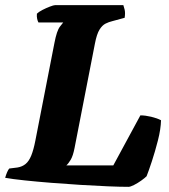

<svg xmlns="http://www.w3.org/2000/svg" viewBox="-31 -724 656 744"><path d="M467 0Q436 0 387.5 -2Q339 -4 282 -7.5Q225 -11 168.5 -15.5Q112 -20 64.5 -25Q17 -30 -11 -35Q-8 -46 -3.5 -56.5Q1 -67 5 -71L37 -75Q55 -78 68 -88.5Q81 -99 90 -121Q99 -143 106 -179L180 -558Q189 -605 201 -620.5Q213 -636 214 -637H118Q115 -642 113 -651Q111 -660 112 -671Q119 -678 133.5 -685.5Q148 -693 162.5 -698.5Q177 -704 182 -704H447Q449 -699 452 -686.5Q455 -674 452 -655L404 -642Q391 -639 378 -632.5Q365 -626 354.5 -609Q344 -592 337 -556L258 -151Q252 -120 243 -105Q234 -90 226 -83H408L513 -277Q532 -277 555 -271.5Q578 -266 593 -258Q592 -223 581 -180Q570 -137 557.5 -99Q545 -61 537 -41Q530 -34 516 -24Q502 -14 488 -7Q474 0 467 0Z"/></svg>

Font: Texturina 12pt Black
Style: Italic
Weight: 900
Italic angle: -11°
Designer: Guillermo Torres Carreño
Foundry: Omnibus-Type
Version: Version 1.002